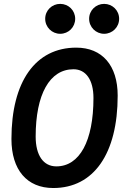

<svg xmlns="http://www.w3.org/2000/svg" viewBox="-20 -945 626 975"><path d="M250.5 9.8C456.1 9.8 577.6 -164.6 577.6 -459.5C577.6 -612.8 499 -703.1 367.2 -703.1C160.2 -703.1 38.1 -530.8 38.1 -239.3C38.1 -82.5 116.7 9.8 250.5 9.8ZM266.1 -100.1C200.2 -100.1 161.1 -156.2 161.1 -251.5C161.1 -466.3 232.4 -593.3 353 -593.3C416.5 -593.3 454.6 -539.1 454.6 -447.3C454.6 -229 384.3 -100.1 266.1 -100.1ZM285.6 -773.4C328.1 -773.4 361.8 -807.1 361.8 -849.6C361.8 -892.1 328.1 -925.3 285.6 -925.3C243.7 -925.3 209.5 -892.1 209.5 -849.6C209.5 -807.1 243.7 -773.4 285.6 -773.4ZM508.8 -773.4C550.8 -773.4 585 -807.1 585 -849.6C585 -892.1 550.8 -925.3 508.8 -925.3C466.8 -925.3 432.6 -892.1 432.6 -849.6C432.6 -807.1 466.8 -773.4 508.8 -773.4Z"/></svg>

Font: Cascadia Mono SemiBold
Style: Italic
Weight: 600
Italic angle: -10°
Monospace: yes
Designer: Aaron Bell
Foundry: Saja Typeworks
Version: Version 2404.023